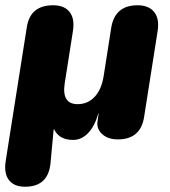

<svg xmlns="http://www.w3.org/2000/svg" viewBox="-25 -521 646 730"><path d="M70 189Q28 189 8.5 163Q-11 137 -3 89L77 -418Q90 -501 177 -501Q220 -501 240 -475Q260 -449 252 -401L221 -204Q209 -125 270 -125Q309 -125 335 -153Q361 -181 369 -231L398 -416Q412 -501 498 -501Q541 -501 561.5 -475Q582 -449 574 -401L523 -77Q510 9 423 9Q385 9 363 -11.5Q341 -32 346 -61L350 -90H349Q335 -41 310 -15Q285 11 253 11Q200 11 181 -29H179L167 100Q158 189 70 189Z"/></svg>

Font: Nunito Black
Style: Italic
Weight: 900
Italic angle: -9°
Designer: Vernon Adams
Foundry: Vernon Adams
Version: Version 3.601; ttfautohint (v1.8.2.53-6de2)